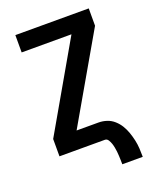

<svg xmlns="http://www.w3.org/2000/svg" viewBox="-162 -832 900 1094"><g transform="rotate(-20 288.0 -285.0)"><path d="M387 165H511Q511 139 509.5 113.5Q508 88 502.5 63Q497 38 488.5 13.5Q480 -11 467 -32.5Q454 -54 434.5 -71.5Q415 -89 390.5 -97Q366 -105 341 -105H208L511 -630V-735H66V-630H368L66 -105V0H341Q354 0 361.5 12Q369 24 373 36Q377 48 379.5 61Q382 74 383.5 87Q385 100 385.5 113Q386 126 386.5 139Q387 152 387 165Z"/></g></svg>

Font: Iosevka Sparkle
Style: Bold
Weight: 700
Designer: Belleve Invis
Foundry: Belleve Invis
Version: Version 4.5.0; ttfautohint (v1.8.3)